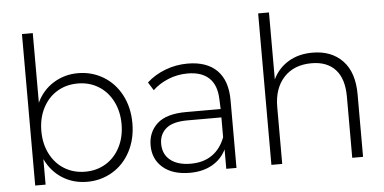

<svg xmlns="http://www.w3.org/2000/svg" viewBox="-54 -930 2082 1041"><g transform="rotate(-5 987.0 -409.5)"><path d="M652.2 -291.1Q652.2 -205.6 616.7 -137.8Q581.1 -70 518.9 -32.8Q456.7 4.4 381.1 4.4Q305.6 4.4 246.1 -33.3Q186.7 -71.1 154.4 -138.9V0H97.8V-824.4H156.7V-445.6Q187.8 -512.2 247.8 -549.4Q307.8 -586.7 381.1 -586.7Q456.7 -586.7 518.9 -549.4Q581.1 -512.2 616.7 -444.4Q652.2 -376.7 652.2 -291.1ZM593.3 -291.1Q593.3 -361.1 565 -416.1Q536.7 -471.1 487.2 -501.1Q437.8 -531.1 375.6 -531.1Q312.2 -531.1 262.8 -501.1Q213.3 -471.1 185 -416.1Q156.7 -361.1 156.7 -291.1Q156.7 -221.1 185 -166.1Q213.3 -111.1 262.8 -81.1Q312.2 -51.1 375.6 -51.1Q437.8 -51.1 487.2 -81.1Q536.7 -111.1 565 -166.1Q593.3 -221.1 593.3 -291.1Z M1193.3 -367.8V0H1137.8V-105.6Q1112.2 -53.3 1061.1 -24.4Q1010 4.4 940 4.4Q846.7 4.4 793.3 -41.1Q740 -86.7 740 -162.2Q740 -234.4 790 -280Q840 -325.6 947.8 -325.6H1135.6Q1135.6 -344.4 1133.3 -380Q1131.1 -455.6 1090.6 -494.4Q1050 -533.3 973.3 -533.3Q917.8 -533.3 867.8 -512.8Q817.8 -492.2 783.3 -458.9L755.6 -503.3Q797.8 -542.2 856.1 -564.4Q914.4 -586.7 977.8 -586.7Q1082.2 -586.7 1137.8 -531.1Q1193.3 -475.6 1193.3 -367.8ZM1135.6 -172.2V-280H951.1Q871.1 -280 834.4 -248.9Q797.8 -217.8 797.8 -165.6Q797.8 -108.9 837.8 -76.7Q877.8 -44.4 948.9 -44.4Q1017.8 -44.4 1065 -77.2Q1112.2 -110 1135.6 -172.2Z M1882.2 -340V0H1823.3V-333.3Q1823.3 -430 1777.8 -480Q1732.2 -530 1647.8 -530Q1552.2 -530 1497.2 -470.6Q1442.2 -411.1 1442.2 -310V0H1383.3V-824.4H1442.2V-460Q1471.1 -520 1526.7 -553.3Q1582.2 -586.7 1657.8 -586.7Q1761.1 -586.7 1821.7 -523.3Q1882.2 -460 1882.2 -340Z"/></g></svg>

Font: Paperlogy 3 Light
Style: Regular
Weight: 300
Designer: redesigned by Lee Juim, glyphs from Gmarket Sans & Montserrat
Foundry: PT&
Version: Version 1.001